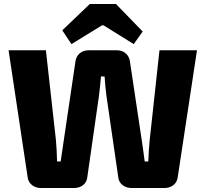

<svg xmlns="http://www.w3.org/2000/svg" viewBox="-20 -942 1029 962"><path d="M561 -922H430L292 -790L338 -721L491 -815H499L650 -721L695 -784ZM967 -690H779L730 -240C727 -207 724 -168 723 -133H705C701 -167 695 -206 690 -241L631 -634C627 -667 601 -690 567 -690H423C388 -690 362 -667 358 -634L300 -242L284 -133H266C265 -174 263 -209 260 -242L210 -690H23L119 -51C124 -20 152 0 184 0H352C385 0 413 -20 417 -51L476 -463C480 -494 483 -527 486 -559H504C506 -527 509 -495 513 -464L573 -51C577 -20 606 0 638 0H805C838 0 865 -20 870 -51Z"/></svg>

Font: Exo 2 Extra Bold
Style: Regular
Weight: 800
Designer: Natanael Gama
Version: Version 1.001;PS 001.001;hotconv 1.0.88;makeotf.lib2.5.64775